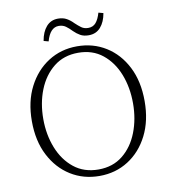

<svg xmlns="http://www.w3.org/2000/svg" viewBox="-93 -931 912 1024"><g transform="rotate(-10 363.5 -418.5)"><path d="M364 14Q277 14 208 -29Q139 -72 98.5 -150.5Q58 -229 58 -336Q58 -442 98.5 -521Q139 -600 208 -644Q277 -688 364 -688Q451 -688 520 -645Q589 -602 629 -523.5Q669 -445 669 -338Q669 -232 629 -153Q589 -74 520 -30Q451 14 364 14ZM364 -21Q442 -21 496 -64.5Q550 -108 578 -180Q606 -252 606 -337Q606 -423 578 -494.5Q550 -566 496 -609.5Q442 -653 364 -653Q286 -653 231.5 -609.5Q177 -566 148.5 -494.5Q120 -423 120 -337Q120 -252 148.5 -180Q177 -108 231.5 -64.5Q286 -21 364 -21ZM194 -747Q202 -795 226.5 -823Q251 -851 290 -851Q317 -851 336.5 -840Q356 -829 372 -812Q389 -796 404 -785Q419 -774 441 -774Q467 -774 482.5 -792Q498 -810 508 -845L534 -838Q526 -791 501.5 -763Q477 -735 437 -735Q410 -735 391.5 -745.5Q373 -756 357 -772Q341 -789 325 -800.5Q309 -812 287 -812Q240 -812 220 -740Z"/></g></svg>

Font: Source Serif 4 SmText Light
Style: Regular
Weight: 300
Designer: Frank Grießhammer
Foundry: Adobe
Version: Version 4.005;hotconv 1.1.0;makeotfexe 2.6.0